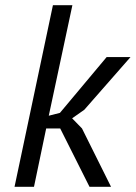

<svg xmlns="http://www.w3.org/2000/svg" viewBox="-20 -720 523 740"><path d="M212 -225H158L111 0H36L184 -700H259L168 -274L211 -285L391 -500H483L305 -297L258 -264L296 -225L408 0H325Z"/></svg>

Font: PT Sans
Style: Italic
Weight: 400
Italic angle: -12°
Designer: A.Korolkova, O.Umpeleva, V.Yefimov
Foundry: ParaType Ltd
Version: Version 2.003W OFL